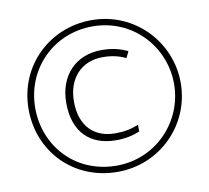

<svg xmlns="http://www.w3.org/2000/svg" viewBox="-80 -812 992 910"><g transform="rotate(-10 416.0 -357.0)"><path d="M416 8C619 8 782 -154 782 -357C782 -551 627 -722 416 -722C214 -722 50 -566 50 -357C50 -154 202 8 416 8ZM416 -22C217 -22 82 -174 82 -357C82 -545 227 -692 416 -692C608 -692 750 -538 750 -357C750 -176 606 -22 416 -22ZM434 -141C480 -141 514 -149 548 -163V-195C509 -180 479 -174 435 -174C336 -174 268 -236 268 -356C268 -469 337 -540 438 -540C484 -540 518 -531 549 -516L564 -547C529 -563 493 -574 438 -574C314 -574 231 -487 231 -356C231 -215 309 -141 434 -141Z"/></g></svg>

Font: Noto Sans Myanmar ExtraLight
Style: Regular
Weight: 200
Designer: Monotype Design Team
Foundry: Monotype Imaging Inc.
Version: Version 2.107